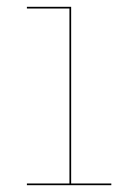

<svg xmlns="http://www.w3.org/2000/svg" viewBox="-20 -544 377 564"><path d="M307 -5V0H59V-5H184V-519H59V-524H189V-5Z"/></svg>

Font: Hepta Slab Hairline
Style: Regular
Weight: 400
Designer: Michael LaGattuta
Foundry: Michael LaGattuta
Version: Version 1.100; ttfautohint (v1.8) -l 8 -r 50 -G 200 -x 14 -D